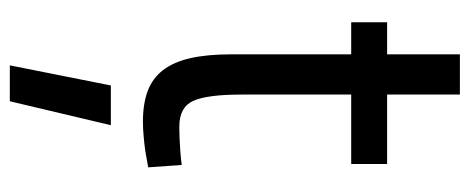

<svg xmlns="http://www.w3.org/2000/svg" viewBox="-310 -382 980 401"><g transform="rotate(90 180.5 -181.0)"><path d="M177 -424V-195Q177 -124 190 -94.5Q203 -65 244 -65Q255 -65 268 -65.5Q281 -66 294 -67Q308 -68 324 -70L329 0Q312 3 295 6Q281 8 264 9.5Q247 11 234 11Q196 11 169.5 1Q143 -9 126 -31Q109 -53 101 -88Q93 -123 93 -173V-424H26V-499H93V-651H177V-499H322V-424ZM158 78H241L191 289H116Z"/></g></svg>

Font: Panefresco 500wt
Style: Regular
Weight: 700
Foundry: Campivisivi & Chank Co
Version: Version 1.001